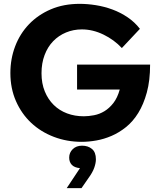

<svg xmlns="http://www.w3.org/2000/svg" viewBox="-20 -730 835 999"><path d="M405 8Q328 8 260 -18Q192 -44 142 -91Q92 -138 63 -204Q34 -270 34 -350Q34 -424 59 -489.5Q84 -555 131 -604Q178 -653 244.5 -681.5Q311 -710 395 -710Q435 -710 479 -703Q523 -696 565 -680.5Q607 -665 644 -640Q681 -615 708 -580L614 -480Q574 -523 518.5 -550Q463 -577 406 -577Q362 -577 323.5 -561Q285 -545 256.5 -515.5Q228 -486 212 -443.5Q196 -401 196 -349Q196 -296 213 -254.5Q230 -213 259.5 -184Q289 -155 329 -140Q369 -125 416 -125Q441 -125 469.5 -130.5Q498 -136 523.5 -151.5Q549 -167 570 -194Q591 -221 603 -264H381V-394H761Q761 -311 744 -249Q727 -187 699.5 -142.5Q672 -98 636 -69Q600 -40 560.5 -23Q521 -6 481 1Q441 8 405 8ZM396 145Q367 142 353.5 127.5Q340 113 340 90Q340 64 358.5 46Q377 28 407 28Q438 28 458.5 45Q479 62 479 99Q479 118 470.5 142.5Q462 167 440 197L404 249H327L396 145Z"/></svg>

Font: Tilda Sans Extra Bold
Style: Regular
Weight: 800
Designer: ParaType Ltd
Foundry: ParaType Ltd
Version: Version 1.009